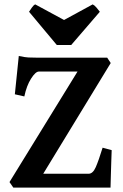

<svg xmlns="http://www.w3.org/2000/svg" viewBox="-20 -858 564 878"><path d="M490.7 -171.4Q489.7 -150.9 488.8 -117.4Q487.8 -84 486.8 -51.3Q485.8 -18.6 485.4 0H41L23.4 -25.4L334.5 -530.8H157.7Q142.6 -530.8 122.1 -498.5Q101.6 -466.3 91.3 -417L47.9 -426.8L65.9 -602.1Q91.3 -596.2 109.4 -595.2Q127.4 -594.2 154.3 -594.2H470.2L486.3 -569.8L177.7 -63.5H385.3Q404.8 -63.5 418 -93.8Q431.2 -124 449.2 -182.6ZM305.7 -652.3H239.7L112.8 -804.2Q118.7 -813 126 -823.7Q133.3 -834.5 141.1 -837.9L272.9 -766.6L403.8 -837.9Q411.6 -834.5 420.9 -823.7Q430.2 -813 436.5 -804.2Z"/></svg>

Font: Namdhinggo
Style: Bold
Weight: 700
Designer: Victor Gaultney
Foundry: SIL International
Version: Version 3.001